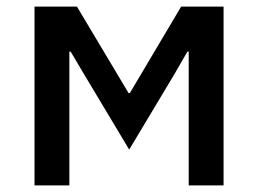

<svg xmlns="http://www.w3.org/2000/svg" viewBox="-20 -564 784 584"><path d="M191 0H85V-544H214L371 -281H375L531 -544H660V0H554V-407H550L512 -341L373 -109L234 -341L195 -407H191Z"/></svg>

Font: IBM Plex Sans JP Medm
Style: Regular
Weight: 500
Designer: Mike Abbink; Paul van der Laan; Pieter van Rosmalen; Wujin Sim; Yejin Wi; Jinhee Kim; Boomi Park; Yona Kim; Kichan Ma
Foundry: Sandoll Inc.
Version: Version 1.002